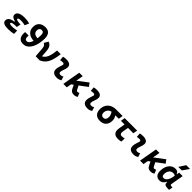

<svg xmlns="http://www.w3.org/2000/svg" viewBox="631 -2984 5183 5183"><g transform="rotate(45 3222.5 -392.5)"><path d="M258.3 9.8Q47.4 9.8 47.4 -103Q47.4 -151.9 73.7 -182.6Q100.1 -213.4 145 -230.2Q189.9 -247.1 245.6 -253.4L248.5 -270.5Q111.3 -302.2 111.3 -385.3Q111.3 -439.5 146.2 -470.5Q181.2 -501.5 238 -514.4Q294.9 -527.3 360.8 -527.3Q489.7 -527.3 562 -498L510.7 -379.9Q443.4 -402.3 349.6 -402.3Q301.8 -402.3 274.4 -392.6Q247.1 -382.8 247.1 -362.3Q247.1 -341.8 287.4 -330.3Q327.6 -318.8 416 -316.4L394.5 -198.2H369.1Q194.8 -198.2 194.8 -149.4Q194.8 -115.2 284.2 -115.2Q347.7 -115.2 391.1 -122.8Q434.6 -130.4 468.8 -137.2L472.7 -13.7Q430.2 -2.9 376.2 3.4Q322.3 9.8 258.3 9.8Z M831.5 9.8Q744.1 9.8 695.1 -44.7Q646 -99.1 646 -196.3Q646 -211.9 647 -228Q647.9 -243.7 648.9 -260.3H782.2Q781.7 -246.6 781.2 -233.4Q780.8 -219.7 780.8 -206.1Q780.8 -158.7 798.6 -137Q816.4 -115.2 853.5 -115.2Q897.9 -115.2 929 -154.8Q960 -194.3 979.5 -254.4Q847.7 -261.2 773.9 -327.4Q700.2 -393.6 700.2 -506.8Q700.2 -617.7 766.1 -679.9Q832 -742.2 949.7 -742.2Q1048.3 -742.2 1099.1 -683.8Q1149.9 -625.5 1149.9 -511.7Q1149.9 -437.5 1138.4 -362.8Q1127 -288.1 1102.8 -221.2Q1078.6 -154.3 1041 -102.3Q1003.4 -50.3 951.4 -20.3Q899.4 9.8 831.5 9.8ZM1005.9 -379.4Q1013.7 -439.9 1013.7 -502Q1013.7 -562 993.9 -589.6Q974.1 -617.2 932.1 -617.2Q889.2 -617.2 864.7 -589.8Q840.3 -562.5 840.3 -513.7Q840.3 -450.2 884 -415Q927.7 -379.9 1005.9 -379.4Z M1312 0 1290.5 -274.4Q1285.6 -335.4 1263.9 -366.7Q1242.2 -397.9 1210 -406.7L1281.2 -527.3Q1321.8 -511.7 1351.1 -485.8Q1380.4 -460 1397.9 -415Q1415.5 -370.1 1420.4 -296.9L1433.1 -117.7Q1487.3 -145 1522.5 -194.3Q1557.6 -243.7 1578.6 -322.8Q1599.6 -401.9 1611.8 -517.6H1752Q1736.8 -400.4 1714.4 -314.2Q1691.9 -228 1658.4 -167.2Q1625 -106.4 1577.9 -65.4Q1530.8 -24.4 1466.3 2.9Z M2229.5 -142.6 2263.2 -31.2Q2233.4 -14.2 2200.2 -2.2Q2167 9.8 2124 9.8Q1944.3 9.8 1944.3 -137.2Q1944.3 -145 1944.8 -153.3Q1948.2 -205.6 1965.8 -253.9Q1983.4 -302.2 1994.1 -345.2Q1997.1 -355.5 1997.1 -364.3Q1997.1 -401.9 1942.4 -401.9Q1896 -401.9 1853 -390.6L1842.8 -513.7Q1871.6 -522 1900.4 -524.7Q1929.2 -527.3 1958 -527.3Q2136.7 -527.3 2136.7 -402.3Q2136.7 -376.5 2128.9 -345.2Q2117.7 -297.4 2101.1 -258.3Q2084.5 -219.2 2081.1 -172.4Q2077.1 -115.7 2143.1 -115.7Q2167.5 -115.7 2185.8 -121.8Q2204.1 -127.9 2229.5 -142.6Z M2367.2 0 2458.5 -517.6H2590.8L2554.2 -308.6L2842.8 -527.3L2915.5 -430.2L2688 -260.7L2741.7 -153.8Q2760.3 -115.7 2785.6 -115.7Q2814.9 -115.7 2848.1 -134.8L2891.1 -26.4Q2859.9 -6.8 2832 1.5Q2804.2 9.8 2771.5 9.8Q2725.6 9.8 2691.7 -9.5Q2657.7 -28.8 2633.8 -77.6L2583 -182.6L2523.9 -138.7L2499.5 0Z M3401.4 -142.6 3435.1 -31.2Q3405.3 -14.2 3372.1 -2.2Q3338.9 9.8 3295.9 9.8Q3116.2 9.8 3116.2 -137.2Q3116.2 -145 3116.7 -153.3Q3120.1 -205.6 3137.7 -253.9Q3155.3 -302.2 3166 -345.2Q3168.9 -355.5 3168.9 -364.3Q3168.9 -401.9 3114.3 -401.9Q3067.9 -401.9 3024.9 -390.6L3014.6 -513.7Q3043.5 -522 3072.3 -524.7Q3101.1 -527.3 3129.9 -527.3Q3308.6 -527.3 3308.6 -402.3Q3308.6 -376.5 3300.8 -345.2Q3289.6 -297.4 3272.9 -258.3Q3256.3 -219.2 3252.9 -172.4Q3249 -115.7 3314.9 -115.7Q3339.4 -115.7 3357.7 -121.8Q3376 -127.9 3401.4 -142.6Z M3767.1 9.8Q3662.1 9.8 3604.5 -49.3Q3546.9 -108.4 3546.9 -215.8Q3546.9 -307.1 3586.4 -375.2Q3626 -443.4 3697.3 -481.2Q3768.6 -519 3863.8 -519H4112.8L4091.3 -392.1H3958.5Q3984.4 -355.5 3996.8 -316.9Q4009.3 -278.3 4009.3 -240.2Q4009.3 -121.1 3945.8 -55.7Q3882.3 9.8 3767.1 9.8ZM3819.3 -388.7Q3756.8 -377 3720 -330.6Q3683.1 -284.2 3683.1 -213.9Q3683.1 -167.5 3707 -141.6Q3731 -115.7 3774.4 -115.7Q3821.8 -115.7 3847.4 -148.4Q3873 -181.2 3873 -240.2Q3873 -273.9 3860.1 -312.3Q3847.2 -350.6 3819.3 -388.7Z M4461.4 9.8Q4352.5 9.8 4307.1 -48.3Q4275.4 -88.9 4275.4 -156.7Q4275.4 -185.5 4281.2 -219.7L4311.5 -394.5H4170.9L4192.4 -517.6H4668L4646.5 -394.5H4442.9L4414.6 -232.9Q4410.2 -209.5 4410.2 -190.9Q4410.2 -115.7 4478.5 -115.7Q4520.5 -115.7 4583 -129.4L4575.7 -5.9Q4522.9 9.8 4461.4 9.8Z M5159.2 -142.6 5192.9 -31.2Q5163.1 -14.2 5129.9 -2.2Q5096.7 9.8 5053.7 9.8Q4874 9.8 4874 -137.2Q4874 -145 4874.5 -153.3Q4877.9 -205.6 4895.5 -253.9Q4913.1 -302.2 4923.8 -345.2Q4926.8 -355.5 4926.8 -364.3Q4926.8 -401.9 4872.1 -401.9Q4825.7 -401.9 4782.7 -390.6L4772.5 -513.7Q4801.3 -522 4830.1 -524.7Q4858.9 -527.3 4887.7 -527.3Q5066.4 -527.3 5066.4 -402.3Q5066.4 -376.5 5058.6 -345.2Q5047.4 -297.4 5030.8 -258.3Q5014.2 -219.2 5010.7 -172.4Q5006.8 -115.7 5072.8 -115.7Q5097.2 -115.7 5115.5 -121.8Q5133.8 -127.9 5159.2 -142.6Z M5296.9 0 5388.2 -517.6H5520.5L5483.9 -308.6L5772.5 -527.3L5845.2 -430.2L5617.7 -260.7L5671.4 -153.8Q5689.9 -115.7 5715.3 -115.7Q5744.6 -115.7 5777.8 -134.8L5820.8 -26.4Q5789.6 -6.8 5761.7 1.5Q5733.9 9.8 5701.2 9.8Q5655.3 9.8 5621.3 -9.5Q5587.4 -28.8 5563.5 -77.6L5512.7 -182.6L5453.6 -138.7L5429.2 0Z M6259.8 -444.3 6272.9 -517.6H6406.2L6342.8 -154.8Q6341.8 -148.4 6341.8 -142.6Q6341.8 -126.5 6351.1 -118.2Q6363.8 -106.9 6409.7 -106.9H6428.2L6408.7 4.9H6364.3Q6280.8 4.9 6249 -21Q6223.1 -42.5 6223.1 -88.4Q6223.1 -98.1 6224.1 -109.4H6212.9Q6187.5 -51.8 6143.6 -20.8Q6099.6 10.3 6043.5 10.3Q5962.9 10.3 5918.7 -40.5Q5874.5 -91.3 5874.5 -184.1Q5874.5 -285.6 5906.7 -361.8Q5939 -438 5997.1 -480.2Q6055.2 -522.5 6132.3 -522.5Q6188 -522.5 6212.6 -500.7Q6237.3 -479 6251 -444.3ZM6169.9 -397Q6098.1 -397 6054.2 -341.8Q6010.3 -286.6 6010.3 -196.3Q6010.3 -157.7 6027.3 -136.5Q6044.4 -115.2 6075.2 -115.2Q6134.3 -115.2 6177.5 -170.4Q6220.7 -225.6 6238.8 -325.7L6247.1 -371.6Q6235.4 -382.8 6217.8 -389.9Q6200.2 -397 6169.9 -397ZM6146 -609.4 6265.1 -794.9H6410.2L6281.2 -609.4Z"/></g></svg>

Font: CaskaydiaCove NF
Style: Bold Italic
Weight: 700
Italic angle: -10°
Designer: Aaron Bell
Foundry: Saja Typeworks
Version: Version 2111.001; VTT 6.35;Nerd Fonts 3.2.1